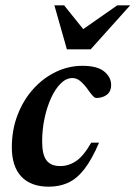

<svg xmlns="http://www.w3.org/2000/svg" viewBox="-20 -690 510 722"><path d="M252.5 -396.5Q229 -396.5 208.5 -376.2Q188 -356 172.2 -321.8Q156.5 -287.5 147.5 -245Q138.5 -202.5 138.5 -158.5Q138.5 -108 155 -86.8Q171.5 -65.5 206.5 -65.5Q238.5 -65.5 266.5 -84.5Q294.5 -103.5 323 -153.5H352.5Q325 -89.5 296.8 -53.5Q268.5 -17.5 236 -2.8Q203.5 12 163.5 12Q96 12 60.2 -26Q24.5 -64 24.5 -136Q24.5 -201.5 46 -257.5Q67.5 -313.5 104.8 -355Q142 -396.5 189.8 -419.5Q237.5 -442.5 290 -442.5Q346 -442.5 372 -421Q398 -399.5 398 -370.5Q398 -347 382.8 -334.5Q367.5 -322 342.5 -321.5Q336 -321.5 327.8 -330.8Q319.5 -340 307 -358Q294 -375.5 280.8 -386Q267.5 -396.5 252.5 -396.5ZM469.5 -670 321 -504.5H231.5L184.5 -670H221L293 -580.5L421 -670Z"/></svg>

Font: Newsreader Text SemiBold
Style: Italic
Weight: 600
Italic angle: -17°
Designer: Hugues Gentile
Foundry: Production Type
Version: Version 1.001